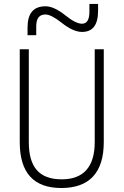

<svg xmlns="http://www.w3.org/2000/svg" viewBox="-20 -943 626 973"><path d="M291 9.8C431.6 9.8 505.9 -67.4 505.9 -222.7V-693.4H460V-222.7C460 -97.7 403.3 -34.2 293 -34.2C177.2 -34.2 126 -97.7 126 -222.7V-693.4H80.1V-222.7C80.1 -67.4 150.4 9.8 291 9.8ZM119.6 -764.6H163.6V-808.6C163.6 -849.6 178.7 -869.6 210 -869.6C229.5 -869.6 255.9 -856 290.5 -829.1C330.6 -796.9 365.2 -781.2 396 -781.2C450.2 -781.2 477.1 -816.9 477.1 -888.7V-922.9H433.1V-883.8C433.1 -842.8 420.4 -822.8 395.5 -822.8C374.5 -822.8 346.2 -836.9 310.5 -865.7C272.5 -896 239.3 -911.1 210.4 -911.1C149.9 -911.1 119.6 -875.5 119.6 -803.7Z"/></svg>

Font: Cascadia Mono PL ExtraLight
Style: Regular
Weight: 200
Monospace: yes
Designer: Aaron Bell
Foundry: Saja Typeworks
Version: Version 2404.023